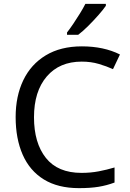

<svg xmlns="http://www.w3.org/2000/svg" viewBox="-20 -964 672 994"><path d="M403 -645Q288 -645 222 -568Q156 -491 156 -357Q156 -224 217.5 -146.5Q279 -69 402 -69Q449 -69 491 -77Q533 -85 573 -97V-19Q533 -4 490.5 3Q448 10 389 10Q280 10 207 -35Q134 -80 97.5 -163Q61 -246 61 -358Q61 -466 100.5 -548.5Q140 -631 217 -677.5Q294 -724 404 -724Q517 -724 601 -682L565 -606Q532 -621 491.5 -633Q451 -645 403 -645ZM528 -934Q516 -916 491 -887.5Q466 -859 437.5 -830.5Q409 -802 385 -784H327V-796Q342 -815 359.5 -841Q377 -867 394 -894.5Q411 -922 422 -944H528Z"/></svg>

Font: Noto Sans Old Persian
Style: Regular
Weight: 400
Designer: Monotype Design Team
Foundry: Monotype Imaging Inc.
Version: Version 2.001; ttfautohint (v1.8.4.7-5d5b)